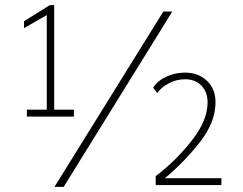

<svg xmlns="http://www.w3.org/2000/svg" viewBox="-20 -724 949 751"><path d="M85 -295H163V-665L74 -614V-641L175 -704H192V-295H269V-268H85ZM619 -679H654L229 7H193ZM589 -35Q668 -95 730 -174Q792 -253 792 -323Q792 -364 768 -389Q744 -414 704 -414Q670 -414 640 -398Q610 -382 595 -360L579 -381Q597 -409 631.5 -424.5Q666 -440 703 -440Q756 -440 789.5 -408Q823 -376 823 -324Q823 -247 763 -169.5Q703 -92 625 -27H846V0H589Z"/></svg>

Font: Sarabun Thin
Style: Regular
Weight: 250
Designer: Suppakit Chalermlarp | Katatrad Co.,Ltd.
Foundry: Cadson Demak Co.,Ltd.
Version: Version 1.000; ttfautohint (v1.6)